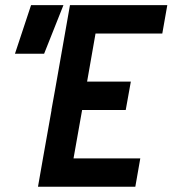

<svg xmlns="http://www.w3.org/2000/svg" viewBox="-20 -713 659 733"><path d="M125 0H496.6L515.6 -108.4H260.7L293.5 -293H460L479.5 -401.4H312.5L344.7 -585H599.6L618.7 -693.4H247.1L189.9 -368.2L176.3 -293H176.8L144 -108.4ZM37.1 -507.8H148.4L222.2 -693.4H98.6Z"/></svg>

Font: Cascadia Mono PL SemiBold
Style: Italic
Weight: 600
Italic angle: -10°
Monospace: yes
Designer: Aaron Bell
Foundry: Saja Typeworks
Version: Version 2404.023